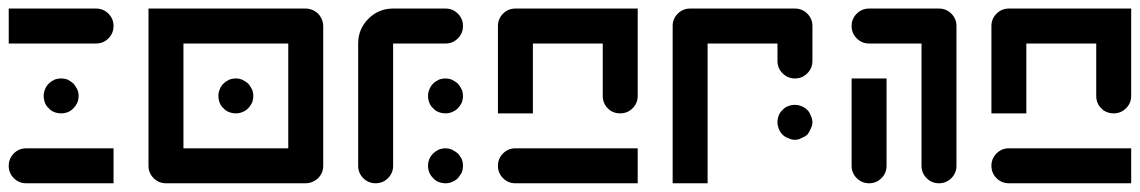

<svg xmlns="http://www.w3.org/2000/svg" viewBox="-20 -420 2612 440"><path d="M200.2 -400.4Q216.8 -400.4 228.5 -388.7Q240.2 -377 240.2 -360.4Q240.2 -343.8 228.5 -332Q216.8 -320.3 200.2 -320.3Q133.8 -320.3 0 -320.3Q0 -346.7 0 -400.4Q49.8 -400.4 99.6 -400.4Q150.4 -400.4 200.2 -400.4ZM40 0Q23.4 0 11.7 -11.7Q0 -23.4 0 -40Q0 -56.6 11.7 -68.4Q23.4 -80.1 40 -80.1Q106.4 -80.1 240.2 -80.1Q240.2 -53.7 240.2 0Q190.4 0 139.6 0Q89.8 0 40 0ZM148.4 -171.9Q142.6 -166 135.7 -163.1Q127.9 -160.2 120.1 -160.2Q112.3 -160.2 104.5 -163.1Q96.7 -166 91.8 -171.9Q85.9 -176.8 83 -184.6Q80.1 -192.4 80.1 -200.2Q80.1 -208 83 -214.8Q85.9 -222.7 91.8 -228.5Q96.7 -233.4 104.5 -237.3Q112.3 -240.2 120.1 -240.2Q127.9 -240.2 135.7 -237.3Q142.6 -233.4 148.4 -228.5Q153.3 -222.7 157.2 -214.8Q160.2 -208 160.2 -200.2Q160.2 -192.4 157.2 -184.6Q153.3 -176.8 148.4 -171.9Z M320.3 -400.4Q440.4 -400.4 679.7 -400.4Q696.3 -400.4 709 -388.7Q720.7 -376 720.7 -359.4Q720.7 -252.9 720.7 -40Q720.7 -23.4 709 -11.7Q696.3 0 679.7 0Q573.2 0 360.4 0Q343.8 0 332 -11.7Q320.3 -23.4 320.3 -40Q320.3 -129.9 320.3 -219.7Q320.3 -310.5 320.3 -400.4ZM640.6 -80.1Q640.6 -160.2 640.6 -320.3Q560.5 -320.3 400.4 -320.3Q400.4 -240.2 400.4 -80.1Q460 -80.1 520.5 -80.1Q580.1 -80.1 640.6 -80.1ZM548.8 -171.9Q543 -166 535.2 -163.1Q528.3 -160.2 520.5 -160.2Q512.7 -160.2 504.9 -163.1Q497.1 -166 492.2 -171.9Q486.3 -176.8 483.4 -184.6Q480.5 -192.4 480.5 -200.2Q480.5 -208 483.4 -214.8Q486.3 -222.7 492.2 -228.5Q497.1 -233.4 504.9 -237.3Q512.7 -240.2 520.5 -240.2Q528.3 -240.2 535.2 -237.3Q543 -233.4 548.8 -228.5Q553.7 -222.7 557.6 -214.8Q560.5 -208 560.5 -200.2Q560.5 -192.4 557.6 -184.6Q553.7 -176.8 548.8 -171.9Z M1001 -320.3Q960.9 -320.3 880.9 -320.3Q880.9 -226.6 880.9 -40Q880.9 -23.4 869.1 -11.7Q857.4 0 840.8 0Q824.2 0 812.5 -11.7Q800.8 -23.4 800.8 -40Q800.8 -133.8 800.8 -320.3Q800.8 -353.5 824.2 -377Q847.7 -400.4 880.9 -400.4Q920.9 -400.4 1001 -400.4Q1017.6 -400.4 1029.3 -388.7Q1041 -377 1041 -360.4Q1041 -343.8 1029.3 -332Q1017.6 -320.3 1001 -320.3ZM1029.3 -11.7Q1023.4 -5.9 1015.6 -2.9Q1008.8 0 1001 0Q993.2 0 985.4 -2.9Q977.5 -5.9 972.7 -11.7Q966.8 -17.6 963.9 -24.4Q960.9 -32.2 960.9 -40Q960.9 -47.9 963.9 -55.7Q966.8 -62.5 972.7 -68.4Q977.5 -73.2 985.4 -77.1Q993.2 -80.1 1001 -80.1Q1008.8 -80.1 1015.6 -77.1Q1023.4 -73.2 1029.3 -68.4Q1034.2 -62.5 1038.1 -55.7Q1041 -47.9 1041 -40Q1041 -32.2 1038.1 -24.4Q1034.2 -17.6 1029.3 -11.7ZM1029.3 -171.9Q1023.4 -166 1015.6 -163.1Q1008.8 -160.2 1001 -160.2Q993.2 -160.2 985.4 -163.1Q977.5 -166 972.7 -171.9Q966.8 -176.8 963.9 -184.6Q960.9 -192.4 960.9 -200.2Q960.9 -208 963.9 -214.8Q966.8 -222.7 972.7 -228.5Q977.5 -233.4 985.4 -237.3Q993.2 -240.2 1001 -240.2Q1008.8 -240.2 1015.6 -237.3Q1023.4 -233.4 1029.3 -228.5Q1034.2 -222.7 1038.1 -214.8Q1041 -208 1041 -200.2Q1041 -192.4 1038.1 -184.6Q1034.2 -176.8 1029.3 -171.9Z M1161.1 0Q1144.5 0 1132.8 -11.7Q1121.1 -23.4 1121.1 -40Q1121.1 -56.6 1132.8 -68.4Q1144.5 -80.1 1161.1 -80.1Q1254.9 -80.1 1441.4 -80.1Q1441.4 -53.7 1441.4 0Q1371.1 0 1300.8 0Q1231.4 0 1161.1 0ZM1441.4 -200.2Q1441.4 -183.6 1429.7 -171.9Q1418 -160.2 1401.4 -160.2Q1392.6 -160.2 1385.7 -163.1Q1377.9 -166 1373 -171.9Q1367.2 -176.8 1364.3 -184.6Q1361.3 -191.4 1361.3 -200.2Q1361.3 -240.2 1361.3 -320.3Q1307.6 -320.3 1201.2 -320.3Q1201.2 -266.6 1201.2 -160.2Q1174.8 -160.2 1121.1 -160.2Q1121.1 -226.6 1121.1 -360.4Q1121.1 -377 1132.8 -388.7Q1144.5 -400.4 1161.1 -400.4Q1254.9 -400.4 1441.4 -400.4Q1441.4 -349.6 1441.4 -299.8Q1441.4 -250 1441.4 -200.2Z M1841.8 -280.3Q1841.8 -263.7 1830.1 -252Q1818.4 -240.2 1801.8 -240.2Q1785.2 -240.2 1773.4 -252Q1761.7 -263.7 1761.7 -280.3Q1761.7 -293 1761.7 -320.3Q1708 -320.3 1601.6 -320.3Q1601.6 -212.9 1601.6 0Q1575.2 0 1521.5 0Q1521.5 -120.1 1521.5 -360.4Q1521.5 -377 1533.2 -388.7Q1544.9 -400.4 1561.5 -400.4Q1641.6 -400.4 1801.8 -400.4Q1818.4 -400.4 1830.1 -388.7Q1841.8 -377 1841.8 -360.4Q1841.8 -339.8 1841.8 -320.3Q1841.8 -299.8 1841.8 -280.3ZM1830.1 -111.3Q1824.2 -106.4 1816.4 -103.5Q1809.6 -99.6 1801.8 -99.6Q1793.9 -99.6 1786.1 -103.5Q1778.3 -106.4 1773.4 -111.3Q1767.6 -117.2 1764.6 -125Q1761.7 -132.8 1761.7 -139.6Q1761.7 -147.5 1764.6 -155.3Q1767.6 -163.1 1773.4 -168Q1778.3 -173.8 1786.1 -176.8Q1793.9 -179.7 1801.8 -179.7Q1809.6 -179.7 1816.4 -176.8Q1824.2 -173.8 1830.1 -168Q1835 -163.1 1837.9 -155.3Q1841.8 -147.5 1841.8 -139.6Q1841.8 -132.8 1837.9 -125Q1835 -117.2 1830.1 -111.3Z M2171.9 -40Q2171.9 -23.4 2160.2 -11.7Q2148.4 0 2131.8 0Q2115.2 0 2103.5 -11.7Q2091.8 -23.4 2091.8 -40Q2091.8 -133.8 2091.8 -320.3Q2051.8 -320.3 1971.7 -320.3Q1955.1 -320.3 1943.4 -332Q1931.6 -343.8 1931.6 -360.4Q1931.6 -377 1943.4 -388.7Q1955.1 -400.4 1971.7 -400.4Q2025.4 -400.4 2131.8 -400.4Q2148.4 -400.4 2160.2 -388.7Q2171.9 -377 2171.9 -360.4Q2171.9 -280.3 2171.9 -200.2Q2171.9 -120.1 2171.9 -40ZM2011.7 -240.2Q2011.7 -172.9 2011.7 -40Q2011.7 -23.4 2000 -11.7Q1988.3 0 1971.7 0Q1955.1 0 1943.4 -11.7Q1931.6 -23.4 1931.6 -40Q1931.6 -106.4 1931.6 -240.2Q1951.2 -240.2 1971.7 -240.2Q1991.2 -240.2 2011.7 -240.2Z M2292 0Q2275.4 0 2263.7 -11.7Q2252 -23.4 2252 -40Q2252 -56.6 2263.7 -68.4Q2275.4 -80.1 2292 -80.1Q2385.7 -80.1 2572.3 -80.1Q2572.3 -53.7 2572.3 0Q2502 0 2431.6 0Q2362.3 0 2292 0ZM2572.3 -200.2Q2572.3 -183.6 2560.5 -171.9Q2548.8 -160.2 2532.2 -160.2Q2523.4 -160.2 2516.6 -163.1Q2508.8 -166 2503.9 -171.9Q2498 -176.8 2495.1 -184.6Q2492.2 -191.4 2492.2 -200.2Q2492.2 -240.2 2492.2 -320.3Q2438.5 -320.3 2332 -320.3Q2332 -266.6 2332 -160.2Q2305.7 -160.2 2252 -160.2Q2252 -226.6 2252 -360.4Q2252 -377 2263.7 -388.7Q2275.4 -400.4 2292 -400.4Q2385.7 -400.4 2572.3 -400.4Q2572.3 -349.6 2572.3 -299.8Q2572.3 -250 2572.3 -200.2Z"/></svg>

Font: Stray Robotalk
Style: Regular
Weight: 400
Designer: Faina Iasen
Version: Version 1.0